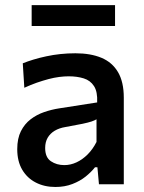

<svg xmlns="http://www.w3.org/2000/svg" viewBox="-20 -716 560 746"><path d="M195 10.5Q152.5 10.5 119 -6.8Q85.5 -24 66.2 -56.8Q47 -89.5 47 -136.5Q47 -178 61.2 -206.2Q75.5 -234.5 99 -252.5Q122.5 -270.5 151.5 -280.5Q180.5 -290.5 210 -295L357.5 -318Q359.5 -359.5 345.2 -381.5Q331 -403.5 305.2 -411.5Q279.5 -419.5 247 -419.5Q230 -419.5 210.2 -417Q190.5 -414.5 168.8 -408.8Q147 -403 123.2 -394.8Q99.5 -386.5 74.5 -375L68.5 -470Q87 -477.5 110 -484.5Q133 -491.5 159.8 -497.2Q186.5 -503 215 -506Q243.5 -509 273 -509Q332 -509 374 -491.5Q416 -474 438.5 -435.8Q461 -397.5 461 -336.5Q461 -312.5 461 -277Q461 -241.5 461 -211V-151Q461 -115.5 461 -79Q461 -42.5 461 0H364.5L358.5 -66H349Q334.5 -47.5 312.8 -30Q291 -12.5 261.2 -1Q231.5 10.5 195 10.5ZM230 -74.5Q254 -74.5 277.2 -85.2Q300.5 -96 320.5 -116Q340.5 -136 355 -164.5V-252.5Q347.5 -248 335.8 -244Q324 -240 300.5 -235Q277 -230 234.5 -222.5Q210 -218.5 192.5 -208Q175 -197.5 165.2 -180.8Q155.5 -164 155.5 -141Q155.5 -104.5 177.8 -89.5Q200 -74.5 230 -74.5ZM103 -615V-696Q139.5 -696 180.2 -696Q221 -696 265 -696Q309.5 -696 350 -696Q390.5 -696 427 -696V-615Q390.5 -615 350 -615Q309.5 -615 265 -615Q221 -615 180.2 -615Q139.5 -615 103 -615Z"/></svg>

Font: Commissioner Thin Medium
Style: Regular
Weight: 500
Version: Version 1.000